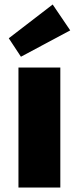

<svg xmlns="http://www.w3.org/2000/svg" viewBox="-20 -833 350 853"><path d="M62 0V-533H248V0ZM73 -581 19 -663 214 -813 292 -698Z"/></svg>

Font: Lexend ExtraBold
Style: Regular
Weight: 800
Designer: Bonnie Shaver-Troup, Thomas Jockin
Foundry: Lexend
Version: Version 1.007; ttfautohint (v1.8.3)